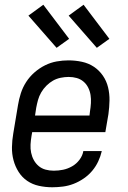

<svg xmlns="http://www.w3.org/2000/svg" viewBox="-20 -783 540 811"><path d="M201 8Q172 8 144.5 2Q117 -4 95 -19Q73 -34 58.5 -57Q44 -80 37 -106.5Q30 -133 30.5 -161.5Q31 -190 36 -219L56 -339Q60 -364 68 -389Q76 -414 90.5 -436.5Q105 -459 125.5 -477Q146 -495 170 -507Q194 -519 219.5 -523.5Q245 -528 269 -528Q298 -528 326 -522Q354 -516 376.5 -501Q399 -486 414.5 -463.5Q430 -441 436.5 -414Q443 -387 442.5 -358.5Q442 -330 438 -301L425 -225H116L113 -208Q110 -190 109 -172.5Q108 -155 111.5 -138Q115 -121 123 -106.5Q131 -92 143.5 -81.5Q156 -71 172.5 -66.5Q189 -62 207 -62Q227 -62 246.5 -66Q266 -70 284.5 -80.5Q303 -91 316 -108.5Q329 -126 332 -145H410Q405 -123 395 -101.5Q385 -80 369.5 -61.5Q354 -43 333.5 -29Q313 -15 291 -6.5Q269 2 246 5Q223 8 201 8ZM358 -295 360 -312Q363 -330 364 -347.5Q365 -365 362.5 -381.5Q360 -398 352.5 -413Q345 -428 332.5 -438.5Q320 -449 304 -453.5Q288 -458 270 -458Q254 -458 236.5 -454.5Q219 -451 204 -442.5Q189 -434 176 -421Q163 -408 154 -392.5Q145 -377 140.5 -360.5Q136 -344 133 -328L128 -295ZM389 -581 270 -717 333 -763 442 -619ZM219 -581 100 -717 163 -763 272 -619Z"/></svg>

Font: Iosevka Term Oblique
Style: Regular
Weight: 400
Italic angle: -9°
Monospace: yes
Designer: Belleve Invis
Foundry: Belleve Invis
Version: Version 31.4.0